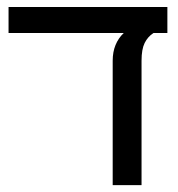

<svg xmlns="http://www.w3.org/2000/svg" viewBox="-20 -539 519 559"><path d="M308.1 0V-362.3Q308.1 -387.7 316.4 -408Q324.7 -428.2 340.3 -442.9H4.9V-518.6H467.3V-442.9H426.8Q410.2 -432.1 401.1 -413.8Q392.1 -395.5 392.1 -362.3V0Z"/></svg>

Font: Arian AMU
Style: Regular
Weight: 400
Designer: Ruben Hakobyan (Tarumian)
Foundry: Ruben Hakobyan (Tarumian)
Version: Version 4.003